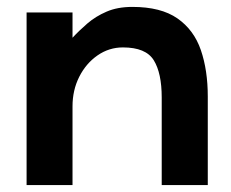

<svg xmlns="http://www.w3.org/2000/svg" viewBox="-20 -532 669 556"><path d="M448.3 4V-249.7Q448.3 -320.3 425.3 -357.5Q402.3 -394.7 336 -394.7Q295.7 -394.7 262.3 -371.5Q229 -348.3 209.5 -309.7Q190 -271 190 -224V4H57V-496H190V-422.7Q209 -443.3 233 -464Q257 -484.7 288.7 -498.3Q320.3 -512 363.3 -512Q446 -512 493.8 -478.7Q541.7 -445.3 561.7 -386.8Q581.7 -328.3 581.7 -252.7V4Z"/></svg>

Font: Nata Sans
Style: Regular
Weight: 400
Designer: Daniel Uzquiano Cruz
Version: Version 1.001